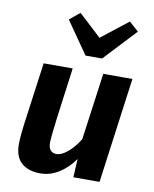

<svg xmlns="http://www.w3.org/2000/svg" viewBox="-93 -919 799 999"><g transform="rotate(10 306.5 -419.5)"><path d="M188 10Q126.5 10 89.8 -21.5Q53.2 -53 53.2 -121.8Q53.2 -145.3 57.3 -184.7Q61.3 -224 69.1 -278.2Q75.1 -322.4 81.6 -369.5Q88 -416.7 94.6 -464.2Q101.1 -511.7 107.2 -557H260.7Q257.8 -535.3 254.2 -508Q250.5 -480.7 246.5 -450.6Q242.4 -420.5 238.3 -389.8Q234.2 -359.2 230.4 -330.1Q226.6 -301.1 223.4 -276.5Q217.5 -230.6 214.5 -200.5Q211.5 -170.3 211.5 -155.9Q211.5 -129.5 222.8 -116.7Q234.2 -103.8 253.7 -103.8Q272.7 -103.8 294 -117.1Q315.3 -130.4 336 -152.9Q356.8 -175.5 373.7 -203.5L422.2 -557H576.2L500.7 0H362.5L367.5 -97.7Q336.8 -51.8 289.7 -20.9Q242.6 10 188 10ZM402.2 -634.5H314.7L196.6 -804.3L250.8 -848.9L370.3 -738.3L511.6 -848.9L561.5 -804.6Z"/></g></svg>

Font: Merriweather Sans Variable Regular
Style: Italic
Weight: 300
Italic angle: -8°
Designer: Eben Sorkin
Foundry: Eben Sorkin
Version: Version 2.001